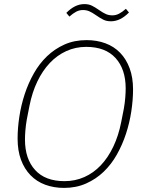

<svg xmlns="http://www.w3.org/2000/svg" viewBox="-20 -906 703 938"><path d="M293 12Q243 12 201 -3.5Q159 -19 129 -50Q99 -81 82.5 -125.5Q66 -170 66 -229Q66 -280 74.5 -336Q83 -392 100.5 -445.5Q118 -499 145 -547Q172 -595 209.5 -631Q247 -667 295 -688.5Q343 -710 403 -710Q453 -710 495 -694.5Q537 -679 567 -648Q597 -617 613.5 -572Q630 -527 630 -469Q630 -418 621.5 -362Q613 -306 595.5 -252.5Q578 -199 551 -151Q524 -103 486.5 -67Q449 -31 400.5 -9.5Q352 12 293 12ZM295 -21Q347 -21 392 -41Q437 -61 472.5 -98.5Q508 -136 533.5 -189.5Q559 -243 572 -309L585 -375Q590 -404 592 -429Q594 -454 594 -474Q594 -568 544.5 -622.5Q495 -677 401 -677Q349 -677 304 -656.5Q259 -636 223.5 -598.5Q188 -561 162.5 -508Q137 -455 124 -389L111 -323Q106 -294 104 -269Q102 -244 102 -224Q102 -130 151.5 -75.5Q201 -21 295 -21ZM522 -802Q501 -802 485.5 -809.5Q470 -817 450 -831Q430 -845 416 -851Q402 -857 385 -857Q368 -857 352.5 -849Q337 -841 319 -825L304 -843Q346 -886 392 -886Q413 -886 428.5 -878.5Q444 -871 464 -857Q484 -843 498 -837Q512 -831 529 -831Q546 -831 561.5 -839Q577 -847 595 -863L610 -845Q568 -802 522 -802Z"/></svg>

Font: IBM Plex Sans ExtLt
Style: Italic
Weight: 200
Italic angle: -11°
Designer: Mike Abbink, Paul van der Laan, Pieter van Rosmalen
Foundry: Bold Monday
Version: Version 3.005